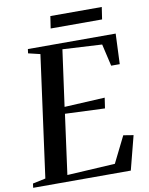

<svg xmlns="http://www.w3.org/2000/svg" viewBox="-110 -968 807 1037"><g transform="rotate(-10 293.0 -449.0)"><path d="M-13.5 0 -10.5 -23 60 -38 150.5 -704.5 85.5 -720 88.5 -743H570L563 -576.5H516L488 -697.5L272 -709.5L229.5 -401L451.5 -412.5L443 -355L225 -364L180.5 -36L443.5 -51L515 -195L570 -186L522 0ZM239 -897.5H521L511 -831H229Z"/></g></svg>

Font: Merriweather 120pt Medium
Style: Italic
Weight: 500
Italic angle: -7.8°
Version: Version 2.101